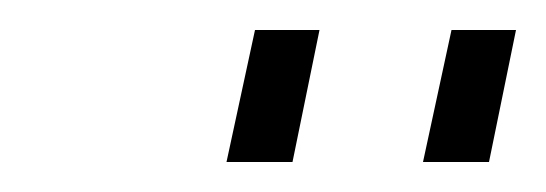

<svg xmlns="http://www.w3.org/2000/svg" viewBox="-20 -748 364 128"><path d="M131 -640 150 -728H193L175 -640ZM262 -640 281 -728H324L306 -640Z"/></svg>

Font: Raleway Thin Light
Style: Italic
Weight: 300
Italic angle: -12°
Version: Version 4.026